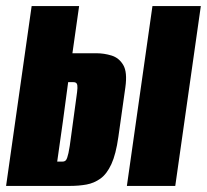

<svg xmlns="http://www.w3.org/2000/svg" viewBox="-30 -611 680 631"><path d="M-10 0 74 -591H230L208 -436H287Q312 -436 336.5 -428.5Q361 -421 375 -397.5Q389 -374 382 -324L359 -161Q351 -104 336 -71.5Q321 -39 300 -24Q279 -9 254 -4.5Q229 0 200 0ZM158 -80H176Q183 -80 187 -85Q191 -90 195 -108Q199 -126 204 -166Q207 -191 212.5 -228.5Q218 -266 221 -291Q224 -311 224.5 -321.5Q225 -332 222 -336.5Q219 -341 211 -341H194Q186 -278 176.5 -210.5Q167 -143 158 -80ZM387 0 471 -591H630L546 0Z"/></svg>

Font: Alumni Sans Black
Style: Italic
Weight: 900
Italic angle: -8°
Version: Version 1.016